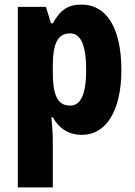

<svg xmlns="http://www.w3.org/2000/svg" viewBox="-20 -580 589 840"><path d="M337 -560C279 -560 244 -538 211 -478H203L181 -550H58V240H211V30C211 4 208 -28 205 -67H211C238 -18 280 10 339 10C443 10 511 -94 511 -274C511 -456 447 -560 337 -560ZM287 -434C333 -434 357 -383 357 -274C357 -169 334 -118 287 -118C231 -118 211 -165 211 -264V-289C211 -390 232 -434 287 -434Z"/></svg>

Font: Noto Sans Lao Looped Condensed ExtraBold
Style: Regular
Weight: 800
Width: 3
Designer: Mark Frömberg, Ben Mitchell
Foundry: The Fontpad Ltd
Version: Version 1.002